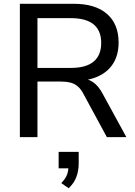

<svg xmlns="http://www.w3.org/2000/svg" viewBox="-20 -725 713 1015"><path d="M85 0V-705H370Q484 -705 545.5 -651.5Q607 -598 607 -500Q607 -436 579 -390.5Q551 -345 498 -321Q445 -297 370 -297L380 -311H402Q442 -311 471.5 -291Q501 -271 524 -227L648 0H545L423 -225Q409 -253 391.5 -268Q374 -283 351.5 -288.5Q329 -294 298 -294H178V0ZM178 -366H355Q435 -366 475 -399.5Q515 -433 515 -498Q515 -563 475 -596Q435 -629 355 -629H178ZM343 270 304 243Q327 219 334.5 198Q342 177 342 153L364 165H290V78H396V140Q396 178 383.5 211Q371 244 343 270Z"/></svg>

Font: Nunito Sans 12pt Medium
Style: Regular
Weight: 500
Designer: Vernon Adams
Foundry: Vernon Adams
Version: Version 3.101;gftools[0.9.27]